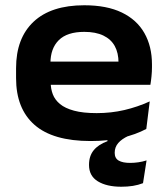

<svg xmlns="http://www.w3.org/2000/svg" viewBox="-20 -521 636 729"><path d="M440.5 188Q385 188 351.5 167.5Q318 147 318 105.5V104.5Q318 71.5 335.5 49.8Q353 28 388 15V2L467.5 -13.5V-5Q442.5 6.5 429 22Q415.5 37.5 415.5 59V59.5Q415.5 80 430.8 88.8Q446 97.5 474 97.5Q489.5 97.5 505.2 95.2Q521 93 536.5 88L523 174.5Q505 181.5 484.5 184.8Q464 188 440.5 188ZM324 14.5Q181 14.5 111 -47Q41 -108.5 41 -224.5V-262Q41 -376 107.5 -438.5Q174 -501 300 -501Q385.5 -501 442.5 -473.5Q499.5 -446 528.2 -395.5Q557 -345 557 -276.5V-265.5Q557 -248.5 555.2 -231Q553.5 -213.5 551 -199H426.5Q428.5 -221 429.2 -243Q430 -265 430 -283Q430 -320 415.8 -346Q401.5 -372 372.5 -386Q343.5 -400 300 -400Q235 -400 203.2 -368.5Q171.5 -337 171.5 -281V-251.5L172.5 -238.5V-208Q172.5 -184 180.5 -163Q188.5 -142 207.8 -126Q227 -110 261 -100.8Q295 -91.5 347 -91.5Q402 -91.5 452.2 -103.2Q502.5 -115 548.5 -136L535.5 -31.5Q495.5 -10 442.5 2.2Q389.5 14.5 324 14.5ZM107.5 -199V-287H524.5V-199Z"/></svg>

Font: AnekLatin_SemiExpandedSemiBold
Style: Regular
Weight: 600
Width: 6
Designer: Yesha Goshar
Foundry: Ek Type
Version: Version 1.003